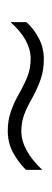

<svg xmlns="http://www.w3.org/2000/svg" viewBox="161 -601 133 495"><g transform="rotate(-90 227.5 -353.5)"><path d="M222 -337Q198 -351 178.5 -358Q159 -365 137 -365Q88 -365 37 -311V-353Q57 -373 82 -386.5Q107 -400 138 -400Q164 -400 187.5 -392Q211 -384 235 -370Q262 -355 281 -348Q300 -341 324 -341Q372 -341 418 -393V-352Q400 -332 375.5 -319.5Q351 -307 323 -307Q295 -307 272.5 -314.5Q250 -322 222 -337Z"/></g></svg>

Font: Noto Sans Sinhala Condensed ExtraLight
Style: Regular
Weight: 200
Width: 3
Designer: Jelle Bosma - Monotype Design Team
Foundry: Monotype Imaging Inc.
Version: Version 2.006; ttfautohint (v1.8.4.7-5d5b)